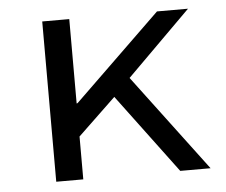

<svg xmlns="http://www.w3.org/2000/svg" viewBox="-42 -533 683 580"><g transform="rotate(-5 300.0 -243.0)"><path d="M106 0V-486H188V-230L191 -231L454 -486H548L354 -293L574 0H482L303 -240L188 -130V0Z"/></g></svg>

Font: Source Code Pro
Style: Regular
Weight: 400
Monospace: yes
Designer: Paul D. Hunt, Teo Tuominen
Foundry: Adobe Systems Incorporated
Version: Version 1.018;hotconv 1.0.116;makeotfexe 2.5.65601